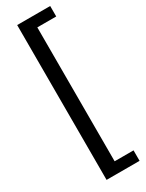

<svg xmlns="http://www.w3.org/2000/svg" viewBox="-242 -759 761 1001"><g transform="rotate(-30 139.0 -259.0)"><path d="M71.3 207.5V-724.6H270V-661.6H156.2V144.5H270V207.5Z"/></g></svg>

Font: Liberation Sans
Style: Regular
Weight: 400
Designer: Steve Matteson
Foundry: Ascender Corporation
Version: Version 2.00.1